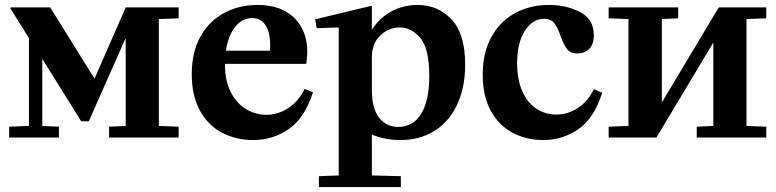

<svg xmlns="http://www.w3.org/2000/svg" viewBox="-20 -556 3135 776"><path d="M17 -44 97 -47V-402L22 -522L24 -526H183L362 -238L488 -526H702V-482L622 -479V-47L702 -44V0H421V-44L488 -47V-398H486L339 -66H308L153 -315H151V-47L218 -44V0H17Z M1020 -536Q1116 -536 1169 -484Q1222 -432 1222 -345Q1222 -326 1218 -300L1216 -298H889Q889 -228 913.5 -182Q938 -136 976 -114Q1014 -92 1056 -92Q1104 -92 1145.5 -119.5Q1187 -147 1211 -196H1213L1245 -183Q1212 -80 1148 -35Q1084 10 1003 10Q935 10 878.5 -19Q822 -48 788.5 -108Q755 -168 755 -256Q755 -346 790.5 -409Q826 -472 886.5 -504Q947 -536 1020 -536ZM1071 -351Q1072 -359 1072 -374Q1072 -425 1053 -454Q1034 -483 999 -483Q959 -483 930.5 -447.5Q902 -412 893 -351Z M1479 -532 1483 -530V-438H1485Q1512 -482 1560.5 -509Q1609 -536 1668 -536Q1750 -536 1805 -477.5Q1860 -419 1860 -295Q1860 -202 1827.5 -133Q1795 -64 1736 -27Q1677 10 1598 10Q1536 10 1483 -12V153L1600 156V200H1269V156L1349 153V-443L1347 -445L1260 -442L1254 -478ZM1590 -43Q1650 -43 1682.5 -96.5Q1715 -150 1715 -248Q1715 -360 1679 -402.5Q1643 -445 1596 -445Q1551 -445 1517 -412.5Q1483 -380 1483 -324V-192Q1483 -117 1512.5 -80Q1542 -43 1590 -43Z M2198 -536Q2270 -536 2325 -507Q2380 -478 2380 -414Q2380 -376 2361 -358Q2342 -340 2314 -340Q2285 -340 2271.5 -358Q2258 -376 2246 -410Q2234 -444 2220.5 -462Q2207 -480 2179 -480Q2132 -480 2101 -431Q2070 -382 2070 -301Q2070 -233 2091.5 -186Q2113 -139 2149 -116Q2185 -93 2228 -93Q2275 -93 2315.5 -119.5Q2356 -146 2380 -195H2382L2414 -181Q2381 -78 2317.5 -34Q2254 10 2175 10Q2108 10 2052.5 -19Q1997 -48 1964 -107.5Q1931 -167 1931 -254Q1931 -344 1966.5 -407.5Q2002 -471 2062.5 -503.5Q2123 -536 2198 -536Z M2520 -47V-479L2440 -482V-526H2721V-482L2655 -479V-142L2885 -526H3077V-482L2997 -479V-47L3077 -44V0H2796V-44L2863 -47V-384L2633 0H2440V-44Z"/></svg>

Font: Minipax
Style: Bold
Weight: 600
Designer: Raphaël Ronot, Igor Stepanchenko (Cyrillic)
Foundry: steppetype
Version: Version 1.002